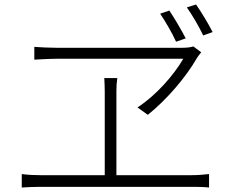

<svg xmlns="http://www.w3.org/2000/svg" viewBox="-20 -862 1040 856"><path d="M928 -719C907 -760 877 -809 854 -842L813 -829C837 -795 866 -746 886 -704ZM808 -691C788 -730 757 -782 735 -815L694 -801C717 -767 747 -716 765 -676ZM797 -600C755 -527 676 -437 593 -383L639 -350C726 -420 810 -520 856 -600C862 -611 870 -619 877 -629L842 -655C831 -651 811 -649 794 -649H231C197 -649 163 -651 133 -653V-596C133 -596 198 -600 233 -600ZM499 -81V-455C499 -477 500 -494 503 -514H445C446 -494 447 -473 447 -455V-81H161C134 -81 106 -82 77 -86V-26C107 -28 134 -29 161 -29H833C851 -29 886 -29 912 -26V-86C886 -83 861 -81 833 -81Z"/></svg>

Font: Noto Sans Japanese Light
Style: Regular
Weight: 300
Designer: Ryoko NISHIZUKA (kana & ideographs); Paul D. Hunt (Latin, Greek & Cyrillic); Wenlong ZHANG (bopomofo); Sandoll Communica
Foundry: Adobe Systems Incorporated
Version: Version 1.000;PS 1;hotconv 1.0.78;makeotf.lib2.5.61930